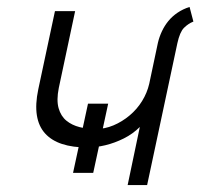

<svg xmlns="http://www.w3.org/2000/svg" viewBox="-20 -532 576 552"><path d="M347 0H403L490 -408Q497 -440 509 -452Q521 -464 536 -470L525 -512Q506 -506 490.5 -495.5Q475 -485 464 -471.5Q453 -458 445.5 -442Q438 -426 434 -409L409 -291Q403 -265 388.5 -241.5Q374 -218 352.5 -200Q331 -182 306 -171.5Q281 -161 254 -161Q231 -161 209 -166.5Q187 -172 171 -185Q155 -198 148.5 -221Q142 -244 149 -279L196 -500H138L90 -275Q81 -232 86 -200.5Q91 -169 109.5 -148.5Q128 -128 158.5 -118Q189 -108 231 -108Q256 -108 283 -114.5Q310 -121 336 -134Q362 -147 382 -167ZM233 -234 190 -35H248L291 -234Z"/></svg>

Font: Advent Pro
Style: Italic
Weight: 400
Italic angle: -12°
Designer: VivaRado, Andreas Kalpakidis
Foundry: VivaRado, Andreas Kalpakidis
Version: Version 3.000